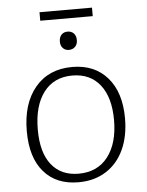

<svg xmlns="http://www.w3.org/2000/svg" viewBox="-56 -847 687 900"><g transform="rotate(-5 287.5 -397.0)"><path d="M520 -272Q520 -188 491 -125Q462 -62 407 -27Q352 8 277 8Q173 8 114.5 -59.5Q56 -127 56 -251Q56 -381 119.5 -457Q183 -533 294 -533Q399 -533 459.5 -463.5Q520 -394 520 -272ZM108 -254Q108 -146 153.5 -89Q199 -32 281 -32Q370 -32 419 -95.5Q468 -159 468 -268Q468 -375 421.5 -434Q375 -493 291 -493Q204 -493 156 -429.5Q108 -366 108 -254ZM164 -802H411V-762H164ZM247 -656Q247 -677 258 -688.5Q269 -700 287 -700Q305 -700 316 -688.5Q327 -677 327 -657Q327 -637 315.5 -625.5Q304 -614 286 -614Q269 -614 258 -625.5Q247 -637 247 -656Z"/></g></svg>

Font: Bitter Pro Light
Style: Regular
Weight: 300
Designer: Sol Matas, and Bitter project Authors
Foundry: Sol Matas
Version: Version 1.010